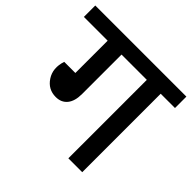

<svg xmlns="http://www.w3.org/2000/svg" viewBox="-182 -821 988 988"><g transform="rotate(45 311.5 -327.0)"><path d="M643 -654V-571H539V0H438V-571H254V-284Q254 -232 231.5 -204.5Q209 -177 169 -177Q113 -177 82 -224.5Q51 -272 72 -336H153V-571H-20V-654Z"/></g></svg>

Font: Martel Sans DemiBold
Style: Regular
Weight: 600
Designer: Dan Reynolds and Mathieu Réguer
Foundry: Dan Reynolds and Mathieu Réguer
Version: Version 1.001;PS 001.001;hotconv 1.0.70;makeotf.lib2.5.58329